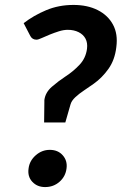

<svg xmlns="http://www.w3.org/2000/svg" viewBox="-20 -752 496 779"><path d="M159 -255 160 -337Q160 -339 160 -342Q160 -345 160 -346Q164 -377 190.5 -400Q217 -423 246 -442Q277 -462 302.5 -489Q328 -516 333 -554Q336 -578 327 -595Q318 -612 299 -621.5Q280 -631 255 -631Q238 -631 219 -625Q200 -619 181.5 -611.5Q163 -604 149 -597.5Q135 -591 128 -591Q111 -591 103 -606L76 -658Q116 -689 167 -710.5Q218 -732 278 -732Q335 -732 376.5 -711Q418 -690 438.5 -652Q459 -614 452 -561Q446 -509 420 -472.5Q394 -436 360 -412Q342 -399 321.5 -385.5Q301 -372 285.5 -357.5Q270 -343 266 -328L245 -255ZM163 7Q131 7 111 -14.5Q91 -36 96 -69Q100 -100 125 -122Q150 -144 182 -144Q215 -144 234.5 -122Q254 -100 250 -69Q246 -36 221.5 -14.5Q197 7 163 7Z"/></svg>

Font: Aleo
Style: Bold Italic
Weight: 700
Italic angle: -7°
Version: Version 2.001;gftools[0.9.29]